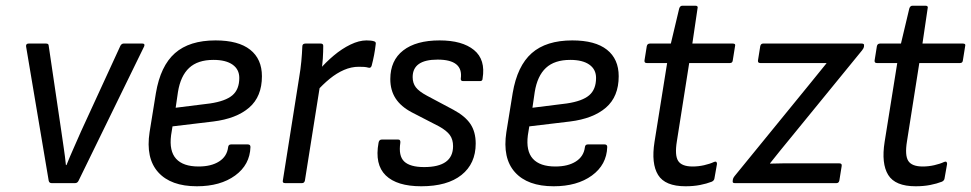

<svg xmlns="http://www.w3.org/2000/svg" viewBox="-20 -639 3389 670"><path d="M160 0Q152 0 150 -8L71 -477Q70 -487 80 -487H141Q150 -487 150 -479L194 -181Q198 -152 202.5 -122.5Q207 -93 210 -63H212Q224 -93 237 -122Q250 -151 263 -181L400 -479Q402 -483 405 -485Q408 -487 411 -487H477Q482 -487 483.5 -484.5Q485 -482 483 -477L254 -8Q250 0 242 0Z M667 11Q576 11 532 -38Q488 -87 502 -178L524 -314Q540 -409 590.5 -453.5Q641 -498 732 -498Q812 -498 853 -465.5Q894 -433 894 -373Q894 -302 849.5 -263.5Q805 -225 724 -215L582 -198L577 -167Q570 -112 594.5 -85Q619 -58 673 -58Q717 -58 744.5 -75.5Q772 -93 776 -125Q777 -135 786 -135H845Q854 -135 854 -126Q852 -64 800.5 -26.5Q749 11 667 11ZM593 -263 713 -278Q767 -286 791 -306.5Q815 -327 815 -367Q815 -397 791.5 -413.5Q768 -430 725 -430Q670 -430 640 -402Q610 -374 601 -318Z M975 0Q965 0 967 -9L1024 -369Q1029 -398 1031.5 -425Q1034 -452 1035 -477Q1035 -487 1046 -487H1099Q1108 -487 1108 -479Q1108 -459 1106.5 -434.5Q1105 -410 1101 -390L1098 -349L1044 -9Q1042 0 1034 0ZM1083 -318 1092 -393Q1116 -421 1144.5 -445Q1173 -469 1203 -483.5Q1233 -498 1259 -498Q1276 -498 1285 -495Q1289 -494 1290.5 -491.5Q1292 -489 1291 -484Q1289 -466 1285.5 -447.5Q1282 -429 1277 -410Q1274 -400 1265 -403Q1258 -405 1250.5 -405.5Q1243 -406 1232 -406Q1206 -406 1180.5 -395Q1155 -384 1130.5 -364Q1106 -344 1083 -318Z M1450 11Q1365 11 1326 -27Q1287 -65 1301 -141Q1303 -152 1312 -152H1370Q1378 -152 1377 -141Q1370 -95 1390.5 -75.5Q1411 -56 1460 -56Q1561 -56 1561 -129Q1561 -152 1550 -167.5Q1539 -183 1512 -198L1417 -247Q1379 -267 1360.5 -295.5Q1342 -324 1342 -363Q1342 -428 1387 -463Q1432 -498 1514 -498Q1593 -498 1634 -464.5Q1675 -431 1664 -365Q1664 -356 1655 -356H1596Q1587 -356 1588 -365Q1597 -431 1507 -431Q1420 -431 1420 -370Q1420 -349 1431 -334.5Q1442 -320 1470 -305L1562 -256Q1603 -234 1621.5 -206.5Q1640 -179 1640 -138Q1640 -68 1590.5 -28.5Q1541 11 1450 11Z M1912 11Q1821 11 1777 -38Q1733 -87 1747 -178L1769 -314Q1785 -409 1835.5 -453.5Q1886 -498 1977 -498Q2057 -498 2098 -465.5Q2139 -433 2139 -373Q2139 -302 2094.5 -263.5Q2050 -225 1969 -215L1827 -198L1822 -167Q1815 -112 1839.5 -85Q1864 -58 1918 -58Q1962 -58 1989.5 -75.5Q2017 -93 2021 -125Q2022 -135 2031 -135H2090Q2099 -135 2099 -126Q2097 -64 2045.5 -26.5Q1994 11 1912 11ZM1838 -263 1958 -278Q2012 -286 2036 -306.5Q2060 -327 2060 -367Q2060 -397 2036.5 -413.5Q2013 -430 1970 -430Q1915 -430 1885 -402Q1855 -374 1846 -318Z M2372 11Q2301 11 2276.5 -28.5Q2252 -68 2264 -144L2308 -419H2237Q2228 -419 2229 -428L2237 -478Q2239 -487 2248 -487H2321L2350 -609Q2353 -619 2361 -619H2407Q2417 -619 2414 -609L2396 -487H2537Q2548 -487 2545 -478L2537 -428Q2536 -419 2527 -419H2385L2342 -146Q2334 -97 2346.5 -77.5Q2359 -58 2397 -58Q2417 -58 2437 -62.5Q2457 -67 2472 -74Q2477 -76 2479.5 -74Q2482 -72 2482 -67L2473 -16Q2472 -9 2464 -5Q2446 2 2423 6.5Q2400 11 2372 11Z M2544 0Q2535 0 2537 -8V-11Q2538 -18 2543 -24L2804 -344Q2819 -363 2834 -381Q2849 -399 2864 -418V-419Q2841 -419 2817.5 -419Q2794 -419 2771 -419H2633Q2624 -419 2625 -428L2633 -478Q2635 -487 2643 -487H2987Q2997 -487 2995 -479V-477Q2994 -470 2988 -463L2739 -158Q2721 -136 2703 -114Q2685 -92 2667 -69V-68Q2691 -69 2714 -69Q2737 -69 2761 -69H2909Q2919 -69 2917 -59L2909 -9Q2907 0 2899 0Z M3175 11Q3104 11 3079.5 -28.5Q3055 -68 3067 -144L3111 -419H3040Q3031 -419 3032 -428L3040 -478Q3042 -487 3051 -487H3124L3153 -609Q3156 -619 3164 -619H3210Q3220 -619 3217 -609L3199 -487H3340Q3351 -487 3348 -478L3340 -428Q3339 -419 3330 -419H3188L3145 -146Q3137 -97 3149.5 -77.5Q3162 -58 3200 -58Q3220 -58 3240 -62.5Q3260 -67 3275 -74Q3280 -76 3282.5 -74Q3285 -72 3285 -67L3276 -16Q3275 -9 3267 -5Q3249 2 3226 6.5Q3203 11 3175 11Z"/></svg>

Font: Sofia Sans Semi Condensed
Style: Italic
Weight: 400
Italic angle: -9°
Designer: Botio Nikoltchev, Ani Petrova
Foundry: lettersoup
Version: Version 4.101